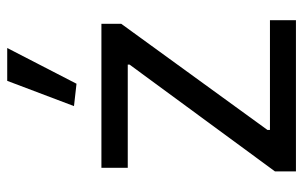

<svg xmlns="http://www.w3.org/2000/svg" viewBox="-174 -667 840 532"><g transform="rotate(-90 246.0 -401.0)"><path d="M218 -616 288 -801H379L280 -609ZM37 -59 333 -462V-467H47V-540H446V-485L152 -80V-73H456V-1H37Z"/></g></svg>

Font: Encode Sans
Style: Regular
Weight: 400
Designer: Pablo Impallari, Andres Torresi
Foundry: Pablo Impallari, Andres Torresi
Version: Version 1.000; ttfautohint (v1.00) -l 8 -r 50 -G 200 -x 14 -